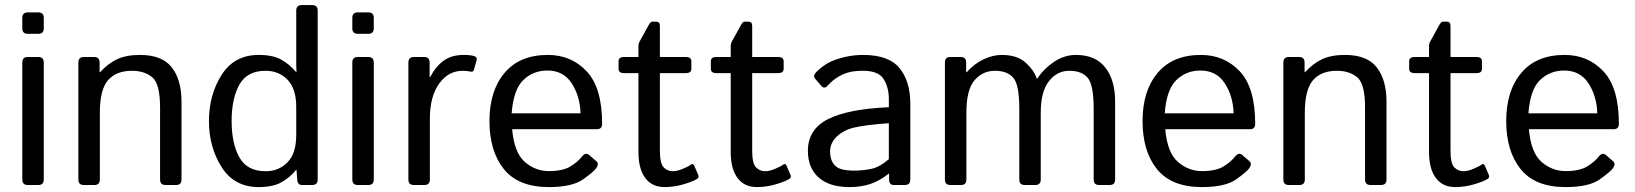

<svg xmlns="http://www.w3.org/2000/svg" viewBox="-20 -741 6547 769"><path d="M91.3 0Q69.3 0 69.3 -22V-490.7Q69.3 -512.7 91.3 -512.7H133.3Q155.3 -512.7 155.3 -490.7V-22Q155.3 0 133.3 0ZM91.3 -605.5Q69.3 -605.5 69.3 -627.4V-669.4Q69.3 -691.4 91.3 -691.4H133.3Q155.3 -691.4 155.3 -669.4V-627.4Q155.3 -605.5 133.3 -605.5Z M315.9 0Q293.9 0 293.9 -22V-490.7Q293.9 -512.7 315.9 -512.7H356.9Q378.9 -512.7 378.9 -490.7V-451.7H380.9Q412.6 -486.8 449.2 -503.9Q485.8 -521 540.5 -521Q629.4 -521 668.2 -470.9Q707 -420.9 707 -334V-22Q707 0 685.1 0H643.1Q621.1 0 621.1 -22V-310.5Q621.1 -406.2 589.4 -431.9Q557.6 -457.5 508.8 -457.5Q445.3 -457.5 412.6 -419.7Q379.9 -381.8 379.9 -290V-22Q379.9 0 357.9 0Z M816.9 -256.3Q816.9 -361.3 867.7 -441.2Q918.5 -521 1016.1 -521Q1072.3 -521 1106 -502.4Q1139.6 -483.9 1166.5 -451.7H1167.5Q1166.5 -466.3 1166.5 -481.4V-698.7Q1166.5 -720.7 1188.5 -720.7H1230.5Q1252.4 -720.7 1252.4 -698.7V-22Q1252.4 0 1230.5 0H1189.5Q1171.9 0 1170.4 -22L1167.5 -61H1166.5Q1139.6 -28.8 1106 -10.3Q1072.3 8.3 1016.1 8.3Q918.5 8.3 867.7 -71.5Q816.9 -151.4 816.9 -256.3ZM907.7 -256.3Q907.7 -166.5 938.7 -110.8Q969.7 -55.2 1043.9 -55.2Q1096.7 -55.2 1131.6 -91.1Q1166.5 -127 1166.5 -200.2V-312.5Q1166.5 -385.7 1131.6 -421.6Q1096.7 -457.5 1043.9 -457.5Q969.7 -457.5 938.7 -401.9Q907.7 -346.2 907.7 -256.3Z M1413.1 0Q1391.1 0 1391.1 -22V-490.7Q1391.1 -512.7 1413.1 -512.7H1455.1Q1477.1 -512.7 1477.1 -490.7V-22Q1477.1 0 1455.1 0ZM1413.1 -605.5Q1391.1 -605.5 1391.1 -627.4V-669.4Q1391.1 -691.4 1413.1 -691.4H1455.1Q1477.1 -691.4 1477.1 -669.4V-627.4Q1477.1 -605.5 1455.1 -605.5Z M1637.7 0Q1615.7 0 1615.7 -22V-490.7Q1615.7 -512.7 1637.7 -512.7H1678.7Q1700.7 -512.7 1700.7 -490.7V-432.1H1702.6Q1726.1 -476.1 1757.8 -498.5Q1789.6 -521 1836.9 -521Q1868.2 -521 1880.9 -515.6Q1892.1 -511.2 1889.2 -501L1877.9 -460.9Q1875.5 -452.1 1865.2 -454.1Q1848.1 -457.5 1833 -457.5Q1775.9 -457.5 1738.8 -406Q1701.7 -354.5 1701.7 -265.6V-22Q1701.7 0 1679.7 0Z M1940.4 -256.3Q1940.4 -377.4 2001 -449.2Q2061.5 -521 2174.3 -521Q2268.1 -521 2329.8 -455.3Q2391.6 -389.6 2391.6 -245.6Q2391.6 -223.6 2371.6 -223.6H2031.2Q2039.6 -129.4 2082 -92.5Q2124.5 -55.7 2178.2 -55.7Q2234.9 -55.7 2265.1 -74.7Q2295.4 -93.8 2309.6 -112.3Q2325.2 -132.8 2339.8 -120.1L2368.7 -95.2Q2379.9 -85.4 2368.7 -68.4Q2359.4 -54.2 2315.7 -22.9Q2272 8.3 2178.2 8.3Q2056.2 8.3 1998.3 -63.5Q1940.4 -135.3 1940.4 -256.3ZM2029.3 -287.1H2305.2Q2303.2 -355.5 2270 -407Q2236.8 -458.5 2172.4 -458.5Q2115.7 -458.5 2076.2 -420.7Q2036.6 -382.8 2029.3 -287.1Z M2479.5 -448.2Q2457.5 -448.2 2457.5 -465.3V-495.6Q2457.5 -512.7 2479.5 -512.7H2537.1V-556.6Q2537.1 -566.4 2542 -575.2L2576.2 -637.2Q2585.4 -654.3 2591.3 -654.3H2608.4Q2623 -654.3 2623 -637.2V-512.7H2727.1Q2749 -512.7 2749 -495.6V-465.3Q2749 -448.2 2727.1 -448.2H2623V-137.2Q2623 -85.9 2638.4 -70.6Q2653.8 -55.2 2675.3 -55.2Q2691.9 -55.2 2715.1 -64.9Q2738.3 -74.7 2747.1 -81.5Q2755.9 -88.4 2760.7 -77.1L2776.9 -39.6Q2780.8 -29.8 2771 -23.9Q2752 -12.7 2715.3 -2.2Q2678.7 8.3 2642.1 8.3Q2591.3 8.3 2564.2 -28.3Q2537.1 -64.9 2537.1 -131.8V-448.2Z M2849.1 -448.2Q2827.1 -448.2 2827.1 -465.3V-495.6Q2827.1 -512.7 2849.1 -512.7H2906.7V-556.6Q2906.7 -566.4 2911.6 -575.2L2945.8 -637.2Q2955.1 -654.3 2960.9 -654.3H2978Q2992.7 -654.3 2992.7 -637.2V-512.7H3096.7Q3118.7 -512.7 3118.7 -495.6V-465.3Q3118.7 -448.2 3096.7 -448.2H2992.7V-137.2Q2992.7 -85.9 3008.1 -70.6Q3023.4 -55.2 3044.9 -55.2Q3061.5 -55.2 3084.7 -64.9Q3107.9 -74.7 3116.7 -81.5Q3125.5 -88.4 3130.4 -77.1L3146.5 -39.6Q3150.4 -29.8 3140.6 -23.9Q3121.6 -12.7 3085 -2.2Q3048.3 8.3 3011.7 8.3Q2960.9 8.3 2933.8 -28.3Q2906.7 -64.9 2906.7 -131.8V-448.2Z M3215.8 -136.7Q3215.8 -223.6 3297.1 -264.2Q3378.4 -304.7 3540 -311.5V-344.7Q3540 -390.6 3519.3 -424.1Q3498.5 -457.5 3437 -457.5Q3397.9 -457.5 3374.5 -450Q3351.1 -442.4 3331.8 -429.9Q3312.5 -417.5 3294.9 -397.9Q3281.7 -383.3 3270 -396.5L3244.6 -425.8Q3233.9 -438 3252 -455.1Q3277.8 -479.5 3302.2 -491.7Q3326.7 -503.9 3363 -512.5Q3399.4 -521 3437 -521Q3539.1 -521 3582.5 -468.5Q3626 -416 3626 -324.7V-22Q3626 0 3604 0H3560.1Q3541 0 3541 -22V-45.9H3540Q3501.5 -15.6 3464.6 -3.7Q3427.7 8.3 3382.3 8.3Q3302.2 8.3 3259 -30Q3215.8 -68.4 3215.8 -136.7ZM3304.7 -134.8Q3304.7 -104.5 3317.4 -86.2Q3330.1 -67.9 3352.5 -62.7Q3375 -57.6 3399.4 -57.6Q3437 -57.6 3470.7 -64.9Q3504.4 -72.3 3540 -103.5V-247.6Q3441.4 -240.2 3399.4 -229.7Q3357.4 -219.2 3331.1 -193.6Q3304.7 -168 3304.7 -134.8Z M3786.6 0Q3764.6 0 3764.6 -22V-490.7Q3764.6 -512.7 3786.6 -512.7H3827.6Q3849.6 -512.7 3849.6 -490.7V-451.7H3851.6Q3883.3 -486.8 3920.4 -503.9Q3957.5 -521 3991.7 -521Q4054.7 -521 4088.6 -489.5Q4122.6 -458 4132.3 -426.3H4134.3Q4161.1 -466.3 4202.1 -493.7Q4243.2 -521 4289.6 -521Q4367.2 -521 4406.7 -470.9Q4446.3 -420.9 4446.3 -334V-22Q4446.3 0 4424.3 0H4382.3Q4360.4 0 4360.4 -22V-305.7Q4360.4 -401.4 4336.4 -429.4Q4312.5 -457.5 4262.7 -457.5Q4213.9 -457.5 4181.2 -415.8Q4148.4 -374 4148.4 -290V-22Q4148.4 0 4126.5 0H4084.5Q4062.5 0 4062.5 -22V-305.7Q4062.5 -401.4 4038.6 -429.4Q4014.6 -457.5 3964.8 -457.5Q3916 -457.5 3883.3 -419.7Q3850.6 -381.8 3850.6 -290V-22Q3850.6 0 3828.6 0Z M4556.2 -256.3Q4556.2 -377.4 4616.7 -449.2Q4677.2 -521 4790 -521Q4883.8 -521 4945.6 -455.3Q5007.3 -389.6 5007.3 -245.6Q5007.3 -223.6 4987.3 -223.6H4647Q4655.3 -129.4 4697.8 -92.5Q4740.2 -55.7 4793.9 -55.7Q4850.6 -55.7 4880.9 -74.7Q4911.1 -93.8 4925.3 -112.3Q4940.9 -132.8 4955.6 -120.1L4984.4 -95.2Q4995.6 -85.4 4984.4 -68.4Q4975.1 -54.2 4931.4 -22.9Q4887.7 8.3 4793.9 8.3Q4671.9 8.3 4614 -63.5Q4556.2 -135.3 4556.2 -256.3ZM4645 -287.1H4920.9Q4918.9 -355.5 4885.7 -407Q4852.5 -458.5 4788.1 -458.5Q4731.4 -458.5 4691.9 -420.7Q4652.3 -382.8 4645 -287.1Z M5142.1 0Q5120.1 0 5120.1 -22V-490.7Q5120.1 -512.7 5142.1 -512.7H5183.1Q5205.1 -512.7 5205.1 -490.7V-451.7H5207Q5238.8 -486.8 5275.4 -503.9Q5312 -521 5366.7 -521Q5455.6 -521 5494.4 -470.9Q5533.2 -420.9 5533.2 -334V-22Q5533.2 0 5511.2 0H5469.2Q5447.3 0 5447.3 -22V-310.5Q5447.3 -406.2 5415.5 -431.9Q5383.8 -457.5 5335 -457.5Q5271.5 -457.5 5238.8 -419.7Q5206.1 -381.8 5206.1 -290V-22Q5206.1 0 5184.1 0Z M5646 -448.2Q5624 -448.2 5624 -465.3V-495.6Q5624 -512.7 5646 -512.7H5703.6V-556.6Q5703.6 -566.4 5708.5 -575.2L5742.7 -637.2Q5752 -654.3 5757.8 -654.3H5774.9Q5789.6 -654.3 5789.6 -637.2V-512.7H5893.6Q5915.5 -512.7 5915.5 -495.6V-465.3Q5915.5 -448.2 5893.6 -448.2H5789.6V-137.2Q5789.6 -85.9 5804.9 -70.6Q5820.3 -55.2 5841.8 -55.2Q5858.4 -55.2 5881.6 -64.9Q5904.8 -74.7 5913.6 -81.5Q5922.4 -88.4 5927.2 -77.1L5943.4 -39.6Q5947.3 -29.8 5937.5 -23.9Q5918.5 -12.7 5881.8 -2.2Q5845.2 8.3 5808.6 8.3Q5757.8 8.3 5730.7 -28.3Q5703.6 -64.9 5703.6 -131.8V-448.2Z M6012.7 -256.3Q6012.7 -377.4 6073.2 -449.2Q6133.8 -521 6246.6 -521Q6340.3 -521 6402.1 -455.3Q6463.9 -389.6 6463.9 -245.6Q6463.9 -223.6 6443.8 -223.6H6103.5Q6111.8 -129.4 6154.3 -92.5Q6196.8 -55.7 6250.5 -55.7Q6307.1 -55.7 6337.4 -74.7Q6367.7 -93.8 6381.8 -112.3Q6397.5 -132.8 6412.1 -120.1L6440.9 -95.2Q6452.1 -85.4 6440.9 -68.4Q6431.6 -54.2 6387.9 -22.9Q6344.2 8.3 6250.5 8.3Q6128.4 8.3 6070.6 -63.5Q6012.7 -135.3 6012.7 -256.3ZM6101.6 -287.1H6377.4Q6375.5 -355.5 6342.3 -407Q6309.1 -458.5 6244.6 -458.5Q6188 -458.5 6148.4 -420.7Q6108.9 -382.8 6101.6 -287.1Z"/></svg>

Font: Istok Web
Style: Regular
Weight: 400
Designer: Andrey V. Panov
Foundry: Andrey V. Panov
Version: Version 1.0.2g